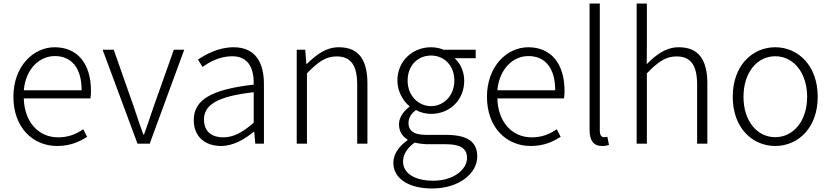

<svg xmlns="http://www.w3.org/2000/svg" viewBox="-20 -815 4714 1089"><path d="M304 13C381 13 431 -12 474 -39L452 -82C412 -54 367 -36 310 -36C195 -36 118 -127 115 -257H493C495 -270 496 -284 496 -299C496 -455 419 -547 290 -547C169 -547 56 -439 56 -266C56 -91 167 13 304 13ZM115 -303C126 -425 204 -497 291 -497C384 -497 443 -432 443 -303Z M760 0H829L1025 -533H966L850 -206C833 -154 814 -100 797 -52H793C775 -100 757 -154 740 -206L625 -533H562Z M1234 13C1302 13 1366 -24 1420 -68H1422L1428 0H1477V-338C1477 -456 1432 -547 1305 -547C1218 -547 1144 -505 1103 -477L1129 -435C1166 -463 1227 -496 1297 -496C1398 -496 1421 -414 1419 -335C1184 -308 1079 -252 1079 -134C1079 -35 1148 13 1234 13ZM1246 -36C1187 -36 1137 -64 1137 -137C1137 -219 1209 -268 1419 -292V-119C1356 -64 1305 -36 1246 -36Z M1663 0H1721V-399C1783 -463 1827 -495 1889 -495C1971 -495 2006 -444 2006 -333V0H2064V-341C2064 -478 2013 -547 1902 -547C1829 -547 1774 -505 1720 -452H1718L1711 -533H1663Z M2431 254C2587 254 2687 166 2687 73C2687 -12 2630 -50 2509 -50H2397C2320 -50 2297 -79 2297 -117C2297 -151 2316 -173 2339 -191C2363 -177 2396 -169 2425 -169C2530 -169 2613 -247 2613 -357C2613 -411 2590 -457 2558 -485H2678V-533H2496C2479 -540 2454 -547 2425 -547C2320 -547 2234 -469 2234 -358C2234 -294 2268 -241 2302 -213V-209C2278 -191 2243 -156 2243 -110C2243 -68 2264 -40 2291 -24V-19C2242 14 2211 61 2211 108C2211 198 2298 254 2431 254ZM2425 -213C2354 -213 2292 -271 2292 -358C2292 -446 2352 -500 2425 -500C2497 -500 2557 -446 2557 -358C2557 -271 2495 -213 2425 -213ZM2438 210C2329 210 2266 166 2266 101C2266 65 2286 26 2332 -6C2359 0 2387 3 2399 3H2508C2587 3 2629 24 2629 81C2629 145 2554 210 2438 210Z M2990 13C3067 13 3117 -12 3160 -39L3138 -82C3098 -54 3053 -36 2996 -36C2881 -36 2804 -127 2801 -257H3179C3181 -270 3182 -284 3182 -299C3182 -455 3105 -547 2976 -547C2855 -547 2742 -439 2742 -266C2742 -91 2853 13 2990 13ZM2801 -303C2812 -425 2890 -497 2977 -497C3070 -497 3129 -432 3129 -303Z M3395 13C3414 13 3424 10 3434 7L3425 -39C3414 -37 3410 -37 3406 -37C3392 -37 3382 -48 3382 -73V-795H3324V-79C3324 -17 3347 13 3395 13Z M3591 0H3649V-399C3711 -463 3755 -495 3817 -495C3899 -495 3934 -444 3934 -333V0H3992V-341C3992 -478 3941 -547 3830 -547C3757 -547 3702 -505 3648 -451L3649 -567V-795H3591Z M4377 13C4506 13 4618 -89 4618 -266C4618 -444 4506 -547 4377 -547C4248 -547 4136 -444 4136 -266C4136 -89 4248 13 4377 13ZM4377 -37C4273 -37 4197 -130 4197 -266C4197 -402 4273 -496 4377 -496C4481 -496 4558 -402 4558 -266C4558 -130 4481 -37 4377 -37Z"/></svg>

Font: Noto Sans CJK KR Light
Style: Regular
Weight: 300
Designer: Ryoko NISHIZUKA (kana & ideographs); Paul D. Hunt (Latin, Greek & Cyrillic); Wenlong ZHANG (bopomofo); Sandoll Communica
Foundry: Adobe Systems Incorporated
Version: Version 1.004;PS 1.004;hotconv 1.0.82;makeotf.lib2.5.63406